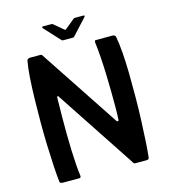

<svg xmlns="http://www.w3.org/2000/svg" viewBox="-119 -907 879 1000"><g transform="rotate(-15 320.5 -406.5)"><path d="M448 -239Q450 -235 455 -235Q460 -235 460 -241Q462 -273 462 -312.5Q462 -352 461.5 -396Q461 -440 459.5 -486Q458 -532 455 -576.5Q452 -621 447 -661Q446 -673 453 -673H544Q550 -673 554.5 -670Q559 -667 560 -662Q567 -625 571 -572.5Q575 -520 576 -458Q577 -396 576.5 -331.5Q576 -267 573.5 -206Q571 -145 568 -94.5Q565 -44 561 -11Q560 -3 555 -1.5Q550 0 544 0H485Q478 0 471 -14L191 -438Q190 -442 186 -442Q182 -442 182 -437Q181 -386 180.5 -336.5Q180 -287 180.5 -240.5Q181 -194 182.5 -152Q184 -110 186.5 -74.5Q189 -39 193 -11Q193 0 186 0H96Q91 0 85.5 -1.5Q80 -3 79 -11Q75 -45 72 -96Q69 -147 67 -208Q65 -269 65 -333.5Q65 -398 66.5 -459.5Q68 -521 71.5 -573.5Q75 -626 82 -662Q83 -667 88 -670Q93 -673 98 -673H155Q162 -673 166 -665ZM288 -716Q284 -716 281 -719L202 -805Q200 -808 201 -810.5Q202 -813 205 -813H252Q257 -813 260 -810L310 -768Q315 -763 319 -768L370 -810Q373 -813 378 -813H425Q429 -813 429.5 -810.5Q430 -808 428 -805L349 -719Q347 -716 342 -716Z"/></g></svg>

Font: Glory Thin SemiBold
Style: Regular
Weight: 600
Version: Version 1.011